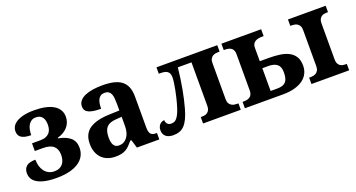

<svg xmlns="http://www.w3.org/2000/svg" viewBox="-40 -1018 2774 1498"><g transform="rotate(-20 1347.0 -269.5)"><path d="M242.2 -45.9Q266.6 -45.9 284.2 -53.7Q301.8 -61.5 313 -75.4Q324.2 -89.4 329.6 -108.2Q335 -127 335 -148.9Q335 -197.3 307.1 -222.2Q279.3 -247.1 219.2 -247.1H151.9V-311H220.2Q248 -311 266.8 -318.6Q285.6 -326.2 297.1 -339.4Q308.6 -352.5 313.2 -369.6Q317.9 -386.7 317.9 -405.8Q317.9 -423.8 314.2 -439.5Q310.5 -455.1 302.5 -466.6Q294.4 -478 281.2 -484.6Q268.1 -491.2 249 -491.2Q226.1 -491.2 210.7 -481.2Q195.3 -471.2 185.8 -454.6Q176.3 -438 172.1 -416.7Q168 -395.5 168 -373Q137.2 -373 116.7 -378.2Q96.2 -383.3 84.2 -392.6Q72.3 -401.9 67.1 -415Q62 -428.2 62 -444.8Q62 -462.4 71.5 -480.7Q81.1 -499 103.3 -513.9Q125.5 -528.8 162.4 -538.3Q199.2 -547.9 253.9 -547.9Q305.7 -547.9 346.2 -539.3Q386.7 -530.8 414.6 -513.9Q442.4 -497.1 456.8 -472.4Q471.2 -447.8 471.2 -416Q471.2 -392.1 463.1 -370.8Q455.1 -349.6 440.2 -332.5Q425.3 -315.4 403.8 -302.7Q382.3 -290 356 -283.2V-277.8Q419.9 -266.1 454.3 -236.3Q488.8 -206.5 488.8 -152.8Q488.8 -115.7 472.9 -85.9Q457 -56.2 426 -35.2Q395 -14.2 348.9 -2.7Q302.7 8.8 242.2 8.8Q183.6 8.8 143.8 -0.2Q104 -9.3 79.6 -24.9Q55.2 -40.5 44.7 -61Q34.2 -81.5 34.2 -105Q34.2 -141.6 57.4 -161.9Q80.6 -182.1 132.8 -182.1Q132.8 -153.3 140.1 -128.4Q147.5 -103.5 161.4 -85.2Q175.3 -66.9 195.8 -56.4Q216.3 -45.9 242.2 -45.9Z M729 -148.9Q729 -106 742.7 -84.5Q756.3 -63 785.6 -63Q807.1 -63 824.5 -72Q841.8 -81.1 854.2 -97.7Q866.7 -114.3 873.3 -137.9Q879.9 -161.6 879.9 -190.9V-266.1L835 -263.2Q805.2 -261.7 784.7 -253.7Q764.2 -245.6 752 -231.4Q739.7 -217.3 734.4 -196.8Q729 -176.3 729 -148.9ZM817.9 -487.8Q798.8 -487.8 785.9 -479.7Q772.9 -471.7 765.1 -457.3Q757.3 -442.9 754.2 -423.1Q751 -403.3 751 -379.9Q683.6 -379.9 649.7 -395Q615.7 -410.2 615.7 -446.8Q615.7 -474.1 632.1 -493.7Q648.4 -513.2 676.5 -525.4Q704.6 -537.6 741.9 -543.2Q779.3 -548.8 821.8 -548.8Q874.5 -548.8 913.8 -539.8Q953.1 -530.8 979.2 -510.7Q1005.4 -490.7 1018.6 -458.3Q1031.7 -425.8 1031.7 -378.9V-124Q1031.7 -103.5 1034.9 -89.8Q1038.1 -76.2 1044.9 -68.1Q1051.8 -60.1 1063.5 -56.6Q1075.2 -53.2 1091.8 -53.2H1095.7V0H909.7L888.7 -68.8H879.9Q863.3 -48.8 848.6 -33.9Q834 -19 817.4 -9.3Q800.8 0.5 780 5.1Q759.3 9.8 731 9.8Q697.8 9.8 669.2 0Q640.6 -9.8 619.4 -30Q598.1 -50.3 585.9 -80.8Q573.7 -111.3 573.7 -152.8Q573.7 -234.4 629.6 -273.4Q685.5 -312.5 797.9 -315.9L879.9 -318.8V-374Q879.9 -398.9 877.9 -419.9Q876 -440.9 869.6 -456.1Q863.3 -471.2 850.8 -479.5Q838.4 -487.8 817.9 -487.8Z M1357.9 -420.9Q1357.9 -440.9 1351.8 -453.1Q1345.7 -465.3 1335.2 -471.9Q1324.7 -478.5 1310.5 -480.7Q1296.4 -482.9 1279.8 -482.9H1267.1V-536.1H1772V-482.9H1759.8Q1749 -482.9 1736.6 -480.7Q1724.1 -478.5 1713.6 -471.7Q1703.1 -464.8 1696 -452.1Q1689 -439.5 1689 -418V-118.2Q1689 -96.7 1696 -84Q1703.1 -71.3 1713.6 -64.5Q1724.1 -57.6 1736.6 -55.4Q1749 -53.2 1759.8 -53.2H1772V0H1459V-53.2H1470.7Q1481 -53.2 1492.7 -55.4Q1504.4 -57.6 1514.2 -64.5Q1523.9 -71.3 1530.5 -84Q1537.1 -96.7 1537.1 -118.2V-479H1423.8Q1414.1 -386.2 1398.9 -304.2Q1383.8 -222.2 1364.7 -154.8Q1351.6 -108.9 1336.7 -77.9Q1321.8 -46.9 1303.5 -28.1Q1285.2 -9.3 1262.7 -1.2Q1240.2 6.8 1211.9 6.8Q1171.9 6.8 1149.9 -11.5Q1127.9 -29.8 1127.9 -63Q1127.9 -79.6 1133.1 -91.8Q1138.2 -104 1146.2 -112.1Q1154.3 -120.1 1164.1 -124Q1173.8 -127.9 1183.1 -127.9Q1183.1 -109.9 1194.1 -96.9Q1205.1 -84 1225.1 -84Q1236.8 -84 1248.3 -87.2Q1259.8 -90.3 1271.7 -103.5Q1283.7 -116.7 1295.9 -143.6Q1308.1 -170.4 1320.8 -217.8Q1326.7 -238.3 1333 -265.6Q1339.4 -293 1345 -321.3Q1350.6 -349.6 1354.2 -376Q1357.9 -402.3 1357.9 -420.9Z M2136.2 -536.1V-479H2123Q2106.4 -479 2091.6 -476.1Q2076.7 -473.1 2065.4 -466.1Q2054.2 -459 2047.6 -447.3Q2041 -435.5 2041 -418V-305.2H2117.2Q2163.6 -305.2 2205.1 -299.6Q2246.6 -293.9 2278.3 -278.1Q2310.1 -262.2 2328.6 -233.2Q2347.2 -204.1 2347.2 -157.2Q2347.2 -123.5 2333.3 -94.7Q2319.3 -65.9 2291.5 -44.9Q2263.7 -23.9 2221.4 -12Q2179.2 0 2122.1 0H1806.2V-53.2H1816.9Q1854 -53.2 1871.6 -69.3Q1889.2 -85.4 1889.2 -117.2V-418Q1889.2 -452.6 1870.8 -467.8Q1852.5 -482.9 1816.9 -482.9H1806.2V-536.1ZM2096.2 -58.1Q2121.1 -58.1 2138.4 -63.7Q2155.8 -69.3 2166.7 -81.3Q2177.7 -93.3 2182.9 -112.8Q2188 -132.3 2188 -160.2Q2188 -207.5 2162.8 -227.3Q2137.7 -247.1 2092.3 -247.1H2041V-58.1ZM2358.9 0V-53.2H2371.1Q2381.8 -53.2 2394.3 -55.4Q2406.7 -57.6 2417.2 -64.5Q2427.7 -71.3 2434.8 -84Q2441.9 -96.7 2441.9 -118.2V-418Q2441.9 -439.5 2434.8 -452.1Q2427.7 -464.8 2417.2 -471.7Q2406.7 -478.5 2394.3 -480.7Q2381.8 -482.9 2371.1 -482.9H2358.9V-536.1H2671.9V-482.9H2660.2Q2649.9 -482.9 2638.4 -480.7Q2627 -478.5 2617.2 -471.7Q2607.4 -464.8 2600.8 -452.1Q2594.2 -439.5 2594.2 -418V-118.2Q2594.2 -96.7 2600.8 -84Q2607.4 -71.3 2617.2 -64.5Q2627 -57.6 2638.4 -55.4Q2649.9 -53.2 2660.2 -53.2H2671.9V0Z"/></g></svg>

Font: Droid Serif
Style: Bold
Weight: 700
Designer: Monotype Design team
Foundry: Monotype Imaging Inc.
Version: Version 1.03